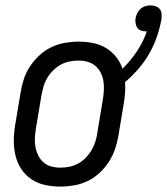

<svg xmlns="http://www.w3.org/2000/svg" viewBox="-20 -682 618 710"><path d="M203 8Q174 8 146.5 2Q119 -4 96.5 -19Q74 -34 59 -56.5Q44 -79 37.5 -106Q31 -133 31 -161.5Q31 -190 36 -219L56 -339Q60 -364 68 -389Q76 -414 91 -436.5Q106 -459 126 -477.5Q146 -496 170 -507.5Q194 -519 219.5 -523.5Q245 -528 270 -528Q297 -528 323 -523Q349 -518 371 -505Q393 -492 409 -472Q425 -452 433 -428Q463 -457 486.5 -492.5Q510 -528 523 -566H520Q510 -566 501.5 -569Q493 -572 488 -579Q483 -586 481.5 -595Q480 -604 481 -614Q483 -624 487.5 -633Q492 -642 499.5 -649Q507 -656 517 -659Q527 -662 537 -662Q547 -662 556.5 -658.5Q566 -655 571.5 -647.5Q577 -640 577.5 -630Q578 -620 577 -610Q571 -578 560 -546Q549 -514 532 -484Q515 -454 492 -427.5Q469 -401 442 -378Q444 -359 442.5 -339.5Q441 -320 438 -301L418 -181Q414 -156 405.5 -131Q397 -106 382.5 -83.5Q368 -61 348 -42.5Q328 -24 304 -12.5Q280 -1 254 3.5Q228 8 203 8ZM204 -62Q220 -62 237 -65.5Q254 -69 269.5 -77.5Q285 -86 297.5 -99Q310 -112 319 -127.5Q328 -143 333 -159.5Q338 -176 340 -192L360 -312Q363 -330 364 -347.5Q365 -365 362.5 -381.5Q360 -398 352.5 -413Q345 -428 332.5 -438.5Q320 -449 304 -453.5Q288 -458 270 -458Q254 -458 236.5 -454.5Q219 -451 204 -442.5Q189 -434 176 -421Q163 -408 154 -392.5Q145 -377 140.5 -360.5Q136 -344 133 -328L113 -208Q110 -190 109 -172.5Q108 -155 111 -138.5Q114 -122 121.5 -107Q129 -92 141 -81.5Q153 -71 169.5 -66.5Q186 -62 204 -62Z"/></svg>

Font: Iosevka
Style: Italic
Weight: 400
Italic angle: -9°
Monospace: yes
Designer: Belleve Invis
Foundry: Belleve Invis
Version: Version 32.5.0; ttfautohint (v1.8.4)